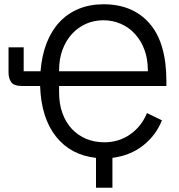

<svg xmlns="http://www.w3.org/2000/svg" viewBox="-20 -730 838 900"><path d="M760 -327H257V-297Q257 -242 273 -198.5Q289 -155 317.5 -125Q346 -95 384.5 -79Q423 -63 469 -63Q537 -63 590 -100Q643 -137 669 -200L739 -166Q712 -97 652 -49Q592 -1 507 10V150H430V10Q311 -3 242 -90.5Q173 -178 168 -327H83Q45 -327 32.5 -345Q20 -363 20 -390V-508H91V-396H170Q176 -470 198.5 -528Q221 -586 259 -626.5Q297 -667 349 -688.5Q401 -710 465 -710Q603 -710 681.5 -619.5Q760 -529 760 -349ZM465 -635Q421 -635 383.5 -618.5Q346 -602 317.5 -571Q289 -540 273 -497Q257 -454 257 -401V-396H673V-401Q673 -454 657 -497Q641 -540 612.5 -571Q584 -602 546 -618.5Q508 -635 465 -635Z"/></svg>

Font: IBM Plex Sans
Style: Regular
Weight: 400
Designer: Mike Abbink, Paul van der Laan, Pieter van Rosmalen
Foundry: Bold Monday
Version: Version 3.005